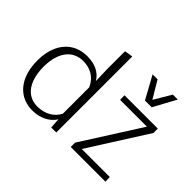

<svg xmlns="http://www.w3.org/2000/svg" viewBox="-150 -1062 1360 1360"><g transform="rotate(45 530.0 -382.0)"><path d="M285.6 9.8Q214.4 9.8 163.3 -24.4Q112.3 -58.6 85.2 -120.8Q58.1 -183.1 58.1 -267.1Q58.1 -349.6 86.2 -410.6Q114.3 -471.7 166 -504.9Q217.8 -538.1 289.1 -538.1Q348.6 -538.1 390.9 -516.1Q433.1 -494.1 454.6 -455.6L451.2 -571.8V-752L513.7 -761.7V0H463.4L458.5 -76.7Q432.1 -35.2 386 -12.7Q339.8 9.8 285.6 9.8ZM288.6 -35.2Q344.2 -35.2 387.9 -59.8Q431.6 -84.5 452.6 -127.9V-391.6Q429.7 -442.9 387.7 -468.3Q345.7 -493.7 292.5 -493.7Q252 -493.7 220 -478.3Q188 -462.9 166 -433.3Q144 -403.8 132.3 -361.8Q120.6 -319.8 120.6 -267.1Q120.6 -195.3 140.4 -143.3Q160.2 -91.3 197.8 -63.2Q235.4 -35.2 288.6 -35.2ZM658.7 0V-43.5L938.5 -483.4H669.9L668.9 -528.3H1002.9V-484.4L724.1 -45.4H1004.9L1006.3 0ZM797.9 -604.5 705.1 -773.9H754.9L831.5 -645L908.2 -773.9H957.5L865.7 -604.5Z"/></g></svg>

Font: Comme ExtraLight
Style: Regular
Weight: 250
Version: Version 1.000;gftools[0.9.27]